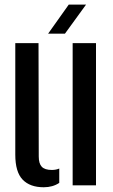

<svg xmlns="http://www.w3.org/2000/svg" viewBox="-20 -782 478 810"><path d="M44.5 -129.5V-600H142.5L143.5 -121.5Q143.5 -92 156.2 -78.5Q169 -65 198.5 -65Q216.5 -65 230 -71V-10.5Q202.5 8 164.5 8Q106.5 8 75.5 -24.2Q44.5 -56.5 44.5 -129.5ZM286.5 0V-600H385V0ZM183 -640 270 -762.5H343L254 -640Z"/></svg>

Font: Big Shoulders Stencil Text SemiBold
Style: Regular
Weight: 600
Designer: Patric King
Foundry: XO Type Co
Version: Version 1.000